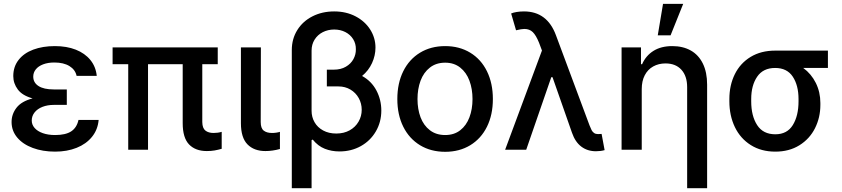

<svg xmlns="http://www.w3.org/2000/svg" viewBox="-20 -776 4362 995"><path d="M148.9 -266.1Q95.7 -280.8 72.3 -312.3Q48.8 -343.8 48.8 -381.8Q48.8 -430.2 76.2 -465.3Q103.5 -500.5 152.3 -518.8Q201.2 -537.1 264.6 -537.1Q325.7 -537.1 372.8 -518.6Q419.9 -500 448.2 -465.3Q476.6 -430.7 481.4 -382.8H377Q370.1 -415 339.8 -433.6Q309.6 -452.1 261.7 -452.1Q228.5 -452.1 203.6 -442.6Q178.7 -433.1 165.5 -416.5Q152.3 -399.9 152.3 -378.9Q152.3 -347.7 179.7 -330.1Q207 -312.5 258.8 -312.5H326.2V-232.4H258.8Q226.1 -232.4 200 -222.2Q173.8 -211.9 159.2 -193.4Q144.5 -174.8 144.5 -151.4Q144.5 -129.9 159.4 -112.8Q174.3 -95.7 201.9 -85.9Q229.5 -76.2 265.6 -76.2Q319.8 -76.2 348.9 -95.2Q377.9 -114.3 386.7 -154.3H491.2Q486.8 -104 456.8 -66.9Q426.8 -29.8 377.2 -10Q327.6 9.8 265.6 9.8Q201.2 9.8 149.9 -9.3Q98.6 -28.3 69.3 -63.2Q40 -98.1 40 -143.6Q40 -184.6 65.7 -217.8Q91.3 -251 148.9 -266.1Z M1108.4 -443.4H1028.3V-143.6Q1028.8 -111.3 1044.7 -99.1Q1060.5 -86.9 1086.9 -86.9Q1109.4 -86.9 1128.9 -92.8V-4.9Q1109.9 0.5 1092 3.7Q1074.2 6.8 1051.8 6.8Q992.7 6.8 959.7 -27.6Q926.8 -62 926.8 -137.7V-443.4H747.1V0H644.5V-443.4H563.5V-530.3H1108.4Z M1332 -530.3 1331.1 -143.6Q1331.1 -111.3 1346.7 -99.1Q1362.3 -86.9 1389.6 -86.9Q1400.9 -86.9 1412.1 -88.6Q1423.3 -90.3 1430.7 -92.8V-3.9Q1392.1 6.8 1355.5 6.8Q1296.4 6.8 1262.5 -27.8Q1228.5 -62.5 1228.5 -137.7V-530.3Z M1925.8 -529.3Q1925.8 -488.3 1908 -449.2Q1890.1 -410.2 1856.4 -382.3Q1905.3 -355.5 1930.7 -307.1Q1956.1 -258.8 1956.1 -203.1Q1956.1 -143.6 1927.7 -95Q1899.4 -46.4 1849.9 -18.8Q1800.3 8.8 1739.3 8.8Q1698.2 8.8 1663.1 -5.1Q1627.9 -19 1600.6 -52.7L1594.7 -49.8V199.2H1492.2V-516.6Q1492.2 -574.7 1520.8 -620.4Q1549.3 -666 1599.4 -691.4Q1649.4 -716.8 1711.9 -716.8Q1773.9 -716.8 1822.8 -691.2Q1871.6 -665.5 1898.7 -622.6Q1925.8 -579.6 1925.8 -529.3ZM1722.7 -84Q1762.2 -84 1792 -100.6Q1821.8 -117.2 1838.1 -145.5Q1854.5 -173.8 1854.5 -207Q1854.5 -239.7 1839.1 -267.6Q1823.7 -295.4 1796.1 -311.8Q1768.6 -328.1 1734.4 -328.1H1673.8V-415H1710Q1746.1 -415 1772.2 -430.2Q1798.3 -445.3 1811.5 -469.5Q1824.7 -493.7 1824.2 -520.5Q1824.7 -549.8 1810.1 -573.2Q1795.4 -596.7 1769.5 -609.9Q1743.7 -623 1711.9 -623Q1679.7 -623 1652.8 -609.4Q1626 -595.7 1610.4 -570.8Q1594.7 -545.9 1594.7 -513.7V-202.1Q1594.7 -169.4 1610.1 -142.6Q1625.5 -115.7 1654.5 -99.9Q1683.6 -84 1722.7 -84Z M2039.1 -262.7Q2039.1 -344.7 2069.8 -406.7Q2100.6 -468.8 2156.7 -502.9Q2212.9 -537.1 2287.1 -537.1Q2360.8 -537.1 2417 -502.9Q2473.1 -468.8 2503.7 -406.5Q2534.2 -344.2 2534.2 -262.7Q2534.2 -181.2 2503.7 -119.4Q2473.1 -57.6 2417 -23.4Q2360.8 10.7 2287.1 10.7Q2212.9 10.7 2156.7 -23.4Q2100.6 -57.6 2069.8 -119.4Q2039.1 -181.2 2039.1 -262.7ZM2428.7 -262.7Q2428.7 -314.9 2412.8 -357.7Q2397 -400.4 2365 -425.8Q2333 -451.2 2287.1 -451.2Q2240.2 -451.2 2207.8 -425.8Q2175.3 -400.4 2159.4 -357.7Q2143.6 -314.9 2143.6 -262.7Q2143.6 -210.4 2159.4 -168.2Q2175.3 -126 2207.8 -101.1Q2240.2 -76.2 2287.1 -76.2Q2333.5 -76.2 2365.2 -101.1Q2397 -126 2412.8 -168.2Q2428.7 -210.4 2428.7 -262.7Z M2944.3 -87.9 2843.3 -376H2836.9L2707 0H2597.7L2788.6 -514.2L2773.4 -554.7Q2757.8 -593.3 2741 -609.6Q2724.1 -626 2697.3 -626Q2683.6 -626 2654.3 -619.1L2628.9 -706.1Q2639.6 -710.9 2657.5 -713.9Q2675.3 -716.8 2695.3 -716.8Q2815.9 -716.8 2861.3 -592.8L3035.2 -126Q3041.5 -109.9 3046.1 -101.1Q3050.8 -92.3 3058.8 -86.7Q3066.9 -81.1 3079.1 -81.1L3097.7 -82L3113.3 2Q3092.8 7.8 3068.4 7.8Q3024.4 7.8 2992.7 -16.1Q2960.9 -40 2944.3 -87.9Z M3305.7 0H3201.2V-530.3H3301.8V-443.4H3307.6Q3327.1 -487.8 3366.7 -512.5Q3406.2 -537.1 3463.9 -537.1Q3519 -537.1 3559.6 -514.4Q3600.1 -491.7 3622.3 -446.8Q3644.5 -401.9 3644.5 -336.9V199.2H3541V-324.2Q3541 -381.8 3511.2 -414.6Q3481.4 -447.3 3428.7 -447.3Q3393.1 -447.3 3365 -431.6Q3336.9 -416 3321.3 -386Q3305.7 -356 3305.7 -314.5ZM3416 -755.9H3520.5L3455.1 -592.8H3388.7Z M3997.1 -513.7H4270.5V-423.8H4142.6Q4184.1 -393.6 4207.8 -346.2Q4231.4 -298.8 4231.4 -242.2V-232.4Q4231.4 -167 4203.6 -111.6Q4175.8 -56.2 4122.8 -23.2Q4069.8 9.8 3998 9.8Q3924.8 9.8 3870.8 -24.2Q3816.9 -58.1 3788.3 -117.4Q3759.8 -176.8 3759.8 -251V-262.7Q3759.8 -334.5 3788.1 -391.6Q3816.4 -448.7 3870.1 -481.2Q3923.8 -513.7 3997.1 -513.7ZM3998 -80.1Q4059.1 -80.1 4088.6 -127.9Q4118.2 -175.8 4118.2 -251V-262.7Q4118.2 -333.5 4088.4 -378.7Q4058.6 -423.8 3997.1 -423.8Q3934.6 -423.8 3903.8 -378.4Q3873 -333 3873 -262.7V-251Q3873 -175.3 3903.8 -127.7Q3934.6 -80.1 3998 -80.1Z"/></svg>

Font: Pretendard Std Medium
Style: Regular
Weight: 500
Designer: Base glyphs from Inter by Rasmus Andersson; Hangeul glyphs from Noto Sans CJK(Source Han Sans) by Jang Soo-young and Kan
Foundry: Kil Hyung-jin
Version: Version 1.309